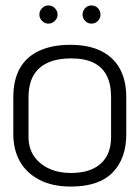

<svg xmlns="http://www.w3.org/2000/svg" viewBox="-20 -677 514 707"><path d="M158 -657Q145 -657 135 -647Q125 -637 125 -623Q125 -610 135 -600Q145 -590 158 -590Q172 -590 182 -600Q192 -610 192 -623Q192 -637 182 -647Q172 -657 158 -657ZM317 -657Q303 -657 293.5 -647Q284 -637 284 -623Q284 -610 293.5 -600Q303 -590 317 -590Q331 -590 340.5 -600Q350 -610 350 -623Q350 -637 340.5 -647Q331 -657 317 -657ZM445 -183V-319Q445 -412 392 -462Q339 -512 239 -512Q173 -512 125.5 -490.5Q78 -469 53.5 -426Q29 -383 29 -318V-183Q29 -127 52.5 -84Q76 -41 124 -15.5Q172 10 241 10Q344 10 394.5 -41.5Q445 -93 445 -183ZM389 -319V-173Q389 -130 372 -100.5Q355 -71 322 -55.5Q289 -40 241 -40Q196 -40 161 -56Q126 -72 105.5 -101.5Q85 -131 85 -173V-318Q85 -368 103.5 -399.5Q122 -431 157 -446.5Q192 -462 241 -462Q291 -462 323.5 -446.5Q356 -431 372.5 -399.5Q389 -368 389 -319Z"/></svg>

Font: AdventPro_ExpandedRegular
Style: ExpandedRegular
Weight: 400
Width: 7
Designer: VivaRado, Andreas Kalpakidis
Foundry: VivaRado, Andreas Kalpakidis
Version: Version 3.000